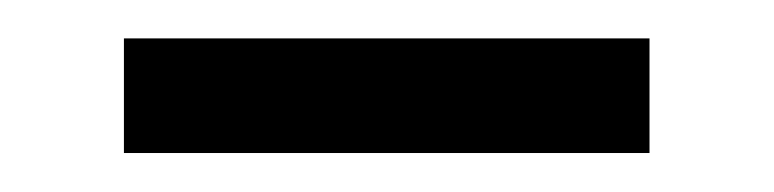

<svg xmlns="http://www.w3.org/2000/svg" viewBox="-20 -325 399 99"><path d="M43.9 -246.1V-305.2H314.9V-246.1Z"/></svg>

Font: Source Han Serif TW SemiBold
Style: Regular
Weight: 600
Designer: Ryoko NISHIZUKA Ë•øÂ°öÊ∂ºÂ≠ê (kana & ideographs); Frank Grie√ühammer (Latin, Greek & Cyrillic); Wenlong ZHANG Âº†ÊñáÈæô 
Foundry: Adobe
Version: Version 2.003;hotconv 1.1.1;makeotfexe 2.6.0